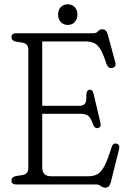

<svg xmlns="http://www.w3.org/2000/svg" viewBox="-20 -854 593 889"><path d="M33 -682Q33 -700 55 -700H411Q427 -700 433.8 -709.2Q440.5 -718.5 454.5 -718.5Q472.5 -718.5 479 -694.5L513.5 -566.5Q520 -543 500 -539.5Q480.5 -536 473 -558Q459 -601.5 446 -624Q433 -646.5 416.5 -654.2Q400 -662 375.5 -662H175.5V-364H349Q365 -364 373.2 -374Q381.5 -384 379.5 -413.5Q380.5 -436.5 394 -438.5Q408.5 -440.5 413 -421L444.5 -287.5Q450 -265.5 435 -261.5Q419.5 -257 411.5 -276Q401.5 -306.5 389.5 -316.8Q377.5 -327 354.5 -327H175.5V-80.5Q175.5 -38 215.5 -38H389.5Q414 -38 431.2 -47.5Q448.5 -57 463.8 -86Q479 -115 497 -173Q503 -192.5 519 -189Q537 -185.5 531 -162L493 -9.5Q486.5 15 468 15Q457 15 447.2 7.5Q437.5 0 424.5 0H55Q33 0 33 -18Q33 -34 52.5 -38.5L87 -44Q111 -49.5 111 -76V-624Q111 -650.5 87 -656L52.5 -661.5Q33 -666 33 -682ZM294 -738.5Q273.5 -738.5 261.2 -752.2Q249 -766 249 -786.5Q249 -807.5 261.2 -820.8Q273.5 -834 294 -834Q314 -834 326.2 -820.8Q338.5 -807.5 338.5 -786.5Q338.5 -766 326.2 -752.2Q314 -738.5 294 -738.5Z"/></svg>

Font: Fraunces 144pt SuperSoft Light
Style: Regular
Weight: 300
Version: Version 1.000;[0bf87f6ff]